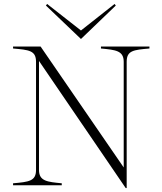

<svg xmlns="http://www.w3.org/2000/svg" viewBox="-20 -935 816 970"><path d="M490 -700V-690C562 -683 605 -680 605 -623V-89L185 -700H46V-690C126 -683 162 -680 162 -623V-76C162 -20 126 -16 46 -9V1H292V-9C221 -16 177 -19 177 -76V-627L615 15H620V-623C620 -680 655 -683 735 -690V-700ZM212 -907 389 -738 565 -907 559 -915 389 -781 218 -915Z"/></svg>

Font: Sprat Thin
Style: Regular
Weight: 100
Designer: Ethan Nakache
Foundry: Collletttivo
Version: Version 2.000;Glyphs 3.2 (3217)